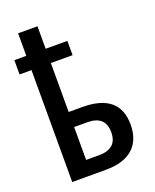

<svg xmlns="http://www.w3.org/2000/svg" viewBox="-142 -841 742 922"><g transform="rotate(-20 229.0 -380.0)"><path d="M164 -760V-645H275V-572H164V-322H233Q423 -322 423 -164Q423 -85 376 -42.5Q329 0 237 0H65V-572H4V-645H65V-760ZM231 -245H164V-77H232Q275 -77 299 -97.5Q323 -118 323 -161Q323 -245 231 -245Z"/></g></svg>

Font: Avrile Sans Condensed Medium
Style: Regular
Weight: 500
Width: 3
Designer: Monotype Design Team
Foundry: Monotype Imaging Inc.
Version: Version 2.001;September 10, 2019;FontCreator 11.5.0.2425 64-